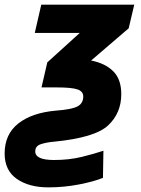

<svg xmlns="http://www.w3.org/2000/svg" viewBox="-52 -568 610 828"><path d="M156 240Q224 240 288.5 227.5Q353 215 392 199L394 82Q356 95 301 108.5Q246 122 181 122Q100 122 100 85Q100 62 123.5 54Q147 46 181 43Q357 26 414 -27Q471 -80 471 -162Q471 -226 436.5 -260.5Q402 -295 341 -307L503 -446L527 -548H126L98 -426H292L152 -299L127 -191H194Q257 -191 282 -182.5Q307 -174 307 -152Q307 -122 282 -109Q257 -96 190 -91Q86 -82 27 -35.5Q-32 11 -32 94Q-32 167 20.5 203.5Q73 240 156 240Z"/></svg>

Font: Noto Sans Display Extra
Style: Italic
Weight: 800
Italic angle: -12°
Designer: Monotype Design Team
Foundry: Monotype Imaging Inc.
Version: Version 1.900